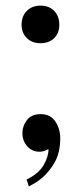

<svg xmlns="http://www.w3.org/2000/svg" viewBox="-20 -525 293 686"><path d="M57.1 -436.5Q57.1 -467.3 75.9 -486.1Q94.7 -504.9 124.5 -504.9Q155.3 -504.9 173.6 -486.1Q191.9 -467.3 191.9 -436.5Q191.9 -406.7 173.6 -388.7Q155.3 -370.6 124.5 -370.6Q94.7 -370.6 75.9 -388.9Q57.1 -407.2 57.1 -436.5ZM60.1 -50.3Q60.1 -74.7 76.2 -95.9Q92.3 -117.2 125 -117.2Q159.7 -117.2 177.5 -91.3Q195.3 -65.4 195.3 -29.3Q195.3 1.5 186.5 29.8Q177.7 58.1 151.6 89.1Q125.5 120.1 83 141.1L75.2 116.2Q117.2 96.2 135.3 65.7Q153.3 35.2 153.3 8.3H151.4Q137.7 17.1 121.1 17.1Q95.2 17.1 77.6 -2Q60.1 -21 60.1 -50.3Z"/></svg>

Font: Vidaloka 
Style: Regular
Weight: 400
Designer: Cyreal (www.cyreal.org)
Foundry: Cyreal (www.cyreal.org)
Version: Version 1.011